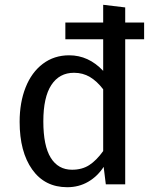

<svg xmlns="http://www.w3.org/2000/svg" viewBox="-20 -770 647 802"><path d="M582 -676V-606H503V0H422L413 -73Q387 -33 348 -10.5Q309 12 261 12Q167 12 114.5 -62Q62 -136 62 -261Q62 -342 87 -405Q112 -468 159 -503.5Q206 -539 269 -539Q350 -539 411 -474V-606H253V-676H411V-750L503 -739V-676ZM411 -139V-397Q385 -431 355.5 -448.5Q326 -466 289 -466Q228 -466 194.5 -415Q161 -364 161 -263Q161 -161 192 -111Q223 -61 281 -61Q323 -61 353 -80.5Q383 -100 411 -139Z"/></svg>

Font: Wolseley Sans
Style: Regular
Weight: 400
Designer: Carrois Corporate & Edenspiekermann AG
Foundry: Carrois Corporate GbR & Edenspiekermann AG
Version: Version 4.202